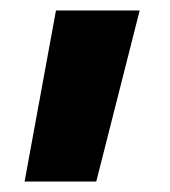

<svg xmlns="http://www.w3.org/2000/svg" viewBox="-20 -196 324 367"><path d="M87 -176H247L164 151H27Z"/></svg>

Font: Biryani ExtraBold
Style: Regular
Weight: 800
Designer: Dan Reynolds and Mathieu Reguer
Foundry: Dan Reynolds and Mathieu Reguer
Version: Version 1.004; ttfautohint (v1.1) -l 5 -r 5 -G 72 -x 0 -D la